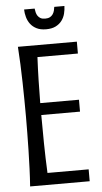

<svg xmlns="http://www.w3.org/2000/svg" viewBox="-58 -882 489 919"><g transform="rotate(-5 186.5 -423.0)"><path d="M332 -670.9V-613.8H137.7Q134.8 -557.6 133.5 -501.7Q132.3 -445.8 131.8 -393.1H317.9V-335.9H131.8Q131.8 -272.9 132.8 -200.9Q133.8 -128.9 137.2 -57.1H335V0H48.8Q51.8 -41.5 53.5 -85.2Q55.2 -128.9 56.2 -172.1Q57.1 -215.3 57.6 -256.8Q58.1 -298.3 58.1 -335.9Q58.1 -373.5 57.6 -415Q57.1 -456.5 56.2 -499.5Q55.2 -542.5 53.5 -585.9Q51.8 -629.4 48.8 -670.9ZM287.6 -846.2Q287.1 -828.1 282.5 -809.6Q277.8 -791 266.6 -776.1Q255.4 -761.2 237.1 -752Q218.8 -742.7 190.9 -742.7Q163.6 -742.7 145.3 -752Q127 -761.2 115.7 -776.1Q104.5 -791 99.4 -809.6Q94.2 -828.1 93.8 -846.2H144.5Q145.5 -837.4 147.7 -828.1Q149.9 -818.8 154.8 -811.3Q159.7 -803.7 168.2 -798.8Q176.8 -793.9 190.9 -793.9Q205.1 -793.9 213.9 -798.8Q222.7 -803.7 227.8 -811.3Q232.9 -818.8 235.4 -828.1Q237.8 -837.4 238.8 -846.2H287.6Z"/></g></svg>

Font: Crushed
Style: Regular
Weight: 400
Width: 3
Designer: Astigmatic (AOETI)
Foundry: Astigmatic (AOETI)
Version: Version 001.001